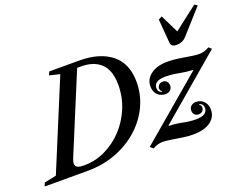

<svg xmlns="http://www.w3.org/2000/svg" viewBox="-196 -1107 1731 1372"><g transform="rotate(-20 669.5 -421.0)"><path d="M-65.5 0 -54 -26.5 36.5 -45.5 314.5 -716.5 235.5 -735.5 247 -761.5H474Q630 -761.5 719 -690Q808 -618.5 808 -477.5Q808 -382 767.5 -296Q727 -210 653.5 -143.5Q580 -77 479.5 -38.5Q379 0 259.5 0ZM252 -45.5Q337.5 -45.5 414.2 -82.2Q491 -119 550.5 -182.8Q610 -246.5 644 -328.8Q678 -411 678 -502.5Q678 -613.5 624 -665.5Q570 -717.5 475.5 -717.5H443L196.5 -123Q186 -98 186 -82.5Q186 -63 201.2 -54.2Q216.5 -45.5 252 -45.5ZM760 10.5 737 -9 1216.5 -416.5 1215 -420.5Q1168.5 -422 1114.8 -432.5Q1061 -443 1014.5 -443Q968.5 -443 947 -428.5Q925.5 -414 925.5 -388Q925.5 -356.5 955 -348L956.5 -352Q951 -356 946.8 -362.2Q942.5 -368.5 942.5 -377Q942.5 -393.5 954 -404.8Q965.5 -416 983 -416Q1002 -416 1013.2 -403.8Q1024.5 -391.5 1024.5 -372Q1024.5 -351 1010.2 -338Q996 -325 973 -325Q937 -325 913.2 -349Q889.5 -373 889.5 -414Q889.5 -468 936.8 -503.2Q984 -538.5 1065.5 -538.5Q1103.5 -538.5 1147.8 -532Q1192 -525.5 1231.2 -518.8Q1270.5 -512 1294.5 -512Q1314 -512 1334.2 -517Q1354.5 -522 1374 -534.5L1395 -516L915.5 -107L917.5 -103Q966 -103 1017.2 -92Q1068.5 -81 1114 -81Q1161 -81 1182.2 -95.5Q1203.5 -110 1203.5 -136Q1203.5 -167.5 1174.5 -176L1172.5 -172Q1178.5 -167.5 1182.8 -161.2Q1187 -155 1187 -146.5Q1187 -130.5 1175.5 -119.2Q1164 -108 1146.5 -108Q1127.5 -108 1116 -120Q1104.5 -132 1104.5 -151Q1104.5 -171.5 1119 -185Q1133.5 -198.5 1156.5 -198.5Q1191.5 -198.5 1215.5 -174.5Q1239.5 -150.5 1239.5 -109.5Q1239.5 -54.5 1192.5 -20.2Q1145.5 14 1059.5 14Q1023 14 979.8 7.5Q936.5 1 898 -5.2Q859.5 -11.5 836.5 -11.5Q817.5 -11.5 797.8 -6.2Q778 -1 760 10.5ZM1169 -628.5Q1146 -628.5 1135.8 -636.8Q1125.5 -645 1124 -661.5L1109.5 -842L1136.5 -856L1204.5 -717.5L1384 -856L1405.5 -842L1243.5 -661.5Q1214.5 -628.5 1169 -628.5Z"/></g></svg>

Font: Libre Caslon Text Medium Italic
Style: Regular
Weight: 500
Italic angle: -22.583°
Designer: Pablo Impallari, Rodrigo Fuenzalida, Katja Schimmel
Foundry: Pablo Impallari, Rodrigo Fuenzalida
Version: Version 2.000